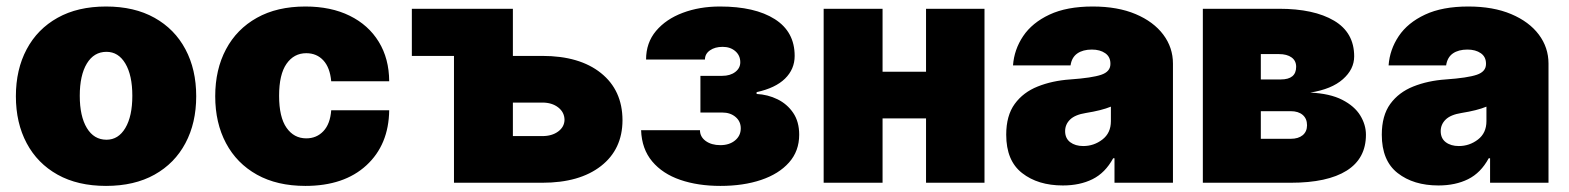

<svg xmlns="http://www.w3.org/2000/svg" viewBox="-20 -573 4919 602"><path d="M312.5 9.9Q223.7 9.9 160.5 -25.4Q97.3 -60.7 63.6 -124.1Q29.8 -187.5 29.8 -271.3Q29.8 -355.1 63.6 -418.5Q97.3 -481.9 160.5 -517.2Q223.7 -552.6 312.5 -552.6Q401.3 -552.6 464.5 -517.2Q527.7 -481.9 561.4 -418.5Q595.2 -355.1 595.2 -271.3Q595.2 -187.5 561.4 -124.1Q527.7 -60.7 464.5 -25.4Q401.3 9.9 312.5 9.9ZM313.9 -134.9Q351.2 -134.9 373 -171.7Q394.9 -208.5 394.9 -272.7Q394.9 -337 373 -373.8Q351.2 -410.5 313.9 -410.5Q274.5 -410.5 252.3 -373.8Q230.1 -337 230.1 -272.7Q230.1 -208.5 252.3 -171.7Q274.5 -134.9 313.9 -134.9Z M937.5 9.9Q848.7 9.9 785.5 -25.4Q722.3 -60.7 688.6 -124.1Q654.8 -187.5 654.8 -271.3Q654.8 -355.1 688.6 -418.5Q722.3 -481.9 785.5 -517.2Q848.7 -552.6 937.5 -552.6Q1017.8 -552.6 1076.5 -523.6Q1135.3 -494.7 1167.6 -441.9Q1199.9 -389.2 1200.3 -318.2H1018.5Q1014.6 -361.2 993.8 -383.7Q973 -406.2 940.3 -406.2Q901.6 -406.2 878.4 -373Q855.1 -339.8 855.1 -272.7Q855.1 -205.6 878.4 -172.4Q901.6 -139.2 940.3 -139.2Q972.7 -139.2 994 -161.8Q1015.3 -184.3 1018.5 -227.3H1200.3Q1198.9 -119 1128.7 -54.5Q1058.6 9.9 937.5 9.9Z M1588.1 -397.7H1680.4Q1797.2 -397.7 1864.3 -343.9Q1931.5 -290.1 1931.8 -196Q1931.5 -104.8 1864.3 -52.4Q1797.2 0 1680.4 0H1403.4V-397.7H1271.3V-545.5H1588.1ZM1588.1 -251.4V-146.3H1680.4Q1710.6 -146.3 1730.1 -160.7Q1749.6 -175.1 1750 -197.4Q1749.6 -221.2 1730.1 -236.3Q1710.6 -251.4 1680.4 -251.4Z M1990.1 -164.8H2174.7Q2174.7 -144.2 2192.6 -131Q2210.6 -117.9 2238.6 -117.9Q2266.7 -117.9 2284.6 -132.6Q2302.6 -147.4 2302.6 -170.5Q2302.6 -192.5 2286.2 -206.3Q2269.9 -220.2 2244.3 -220.2H2176.1V-335.2H2244.3Q2269.5 -335.2 2285.3 -347.3Q2301.1 -359.4 2301.1 -377.8Q2301.1 -399.1 2285.5 -412.6Q2269.9 -426.1 2245.7 -426.1Q2221.6 -426.1 2206 -415.1Q2190.3 -404.1 2190.3 -386.4H2005.7Q2005.7 -438.9 2036.9 -476Q2068.2 -513.1 2120.7 -532.8Q2173.3 -552.6 2237.2 -552.6Q2346.9 -552.6 2409.3 -513Q2471.6 -473.4 2471.6 -397.7Q2471.6 -356.2 2441.4 -326.5Q2411.2 -296.9 2352.3 -284.1V-278.4Q2387.4 -276.6 2417.8 -261.7Q2448.2 -246.8 2467 -219.1Q2485.8 -191.4 2485.8 -150.6Q2485.8 -99.4 2454 -63.6Q2422.2 -27.7 2366.5 -8.9Q2310.7 9.9 2238.6 9.9Q2168.3 9.9 2112.9 -9.1Q2057.5 -28.1 2024.9 -66.9Q1992.2 -105.8 1990.1 -164.8Z M2747.2 -545.5V-348H2883.5V-545.5H3066.8V0H2883.5V-201.7H2747.2V0H2562.5V-545.5Z M3312.5 8.5Q3234.4 8.5 3184.7 -30.4Q3134.9 -69.2 3134.9 -150.6Q3134.9 -210.6 3161.6 -247.2Q3188.2 -283.7 3233.7 -301.8Q3279.1 -320 3335.2 -323.9Q3404.1 -328.8 3432.9 -338.6Q3461.6 -348.4 3461.6 -372.2V-373.6Q3461.6 -394.9 3445.3 -406.2Q3429 -417.6 3403.4 -417.6Q3375.4 -417.6 3357.8 -405.4Q3340.2 -393.1 3336.6 -367.9H3156.2Q3159.8 -417.6 3188 -459.7Q3216.3 -501.8 3270.6 -527.2Q3324.9 -552.6 3406.2 -552.6Q3484.4 -552.6 3540.7 -528.8Q3596.9 -505 3627.3 -464.5Q3657.7 -424 3657.7 -373.6V0H3474.4V-76.7H3470.2Q3445.3 -30.9 3405.5 -11.2Q3365.8 8.5 3312.5 8.5ZM3376.4 -115.1Q3409.8 -115.1 3436.4 -135.5Q3463.1 -155.9 3463.1 -193.2V-238.6Q3433.9 -226.6 3384.9 -218.8Q3350.9 -213.4 3335.2 -198.2Q3319.6 -182.9 3319.6 -161.9Q3319.6 -139.2 3335.6 -127.1Q3351.6 -115.1 3376.4 -115.1Z M3751.4 0V-545.5H3990.1Q4099.8 -545.5 4162.8 -508.2Q4225.9 -470.9 4225.9 -396.3Q4225.9 -355.8 4190.5 -324.6Q4155.2 -293.3 4088.1 -282.7Q4149.9 -279.8 4188.4 -260.1Q4226.9 -240.4 4244.9 -211.1Q4262.8 -181.8 4262.8 -150.6Q4262.8 -76 4202.4 -38Q4142 0 4027 0ZM3933.2 -137.8H4027Q4050.8 -137.8 4064.5 -149.1Q4078.1 -160.5 4078.1 -180.4Q4078.1 -201 4064.5 -212.7Q4050.8 -224.4 4027 -224.4H3933.2ZM3933.2 -323.9H3995.7Q4044 -323.9 4044 -363.6Q4044 -382.5 4029.7 -392.9Q4015.3 -403.4 3990.1 -403.4H3933.2Z M4490.1 8.5Q4411.9 8.5 4362.2 -30.4Q4312.5 -69.2 4312.5 -150.6Q4312.5 -210.6 4339.1 -247.2Q4365.8 -283.7 4411.2 -301.8Q4456.7 -320 4512.8 -323.9Q4581.7 -328.8 4610.4 -338.6Q4639.2 -348.4 4639.2 -372.2V-373.6Q4639.2 -394.9 4622.9 -406.2Q4606.5 -417.6 4581 -417.6Q4552.9 -417.6 4535.3 -405.4Q4517.8 -393.1 4514.2 -367.9H4333.8Q4337.4 -417.6 4365.6 -459.7Q4393.8 -501.8 4448.2 -527.2Q4502.5 -552.6 4583.8 -552.6Q4661.9 -552.6 4718.2 -528.8Q4774.5 -505 4804.9 -464.5Q4835.2 -424 4835.2 -373.6V0H4652V-76.7H4647.7Q4622.9 -30.9 4583.1 -11.2Q4543.3 8.5 4490.1 8.5ZM4554 -115.1Q4587.4 -115.1 4614 -135.5Q4640.6 -155.9 4640.6 -193.2V-238.6Q4611.5 -226.6 4562.5 -218.8Q4528.4 -213.4 4512.8 -198.2Q4497.2 -182.9 4497.2 -161.9Q4497.2 -139.2 4513.1 -127.1Q4529.1 -115.1 4554 -115.1Z"/></svg>

Font: Inter UI Black
Style: Regular
Weight: 900
Designer: Rasmus Andersson
Foundry: rsms
Version: 3.2;8d6f07862